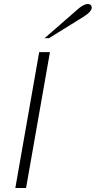

<svg xmlns="http://www.w3.org/2000/svg" viewBox="-20 -945 481 965"><path d="M177 -683H231L111 0H57ZM376 -903Q388 -913 400 -919Q412 -925 420 -925Q430 -925 435.5 -920Q441 -915 441 -907Q441 -886 397 -859L226 -753H204Z"/></svg>

Font: Fahkwang ExtraLight
Style: Italic
Weight: 275
Italic angle: -10°
Designer: Suppakit Chalermlarp | Katatrad Co.,Ltd.
Foundry: Cadson Demak Co.,Ltd.
Version: Version 1.000; ttfautohint (v1.6)